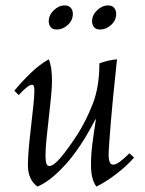

<svg xmlns="http://www.w3.org/2000/svg" viewBox="-20 -674 537 709"><path d="M118 15Q83 -11 83 -64Q83 -90 86.5 -129Q90 -168 95 -210Q100 -252 103.5 -287Q107 -322 107 -341Q107 -361 98 -361Q84 -361 49 -323L33 -339Q59 -371 92.5 -403.5Q126 -436 160 -455Q166 -442 169 -421.5Q172 -401 172 -376Q172 -354 168.5 -316.5Q165 -279 160 -237.5Q155 -196 151.5 -159Q148 -122 148 -99Q148 -78 151.5 -69.5Q155 -61 162 -61Q178 -61 204.5 -92.5Q231 -124 265 -176Q297 -226 322 -289Q347 -352 347 -440Q379 -452 412 -455Q410 -434 406 -396.5Q402 -359 397.5 -314Q393 -269 389.5 -225.5Q386 -182 383.5 -148Q381 -114 381 -99Q381 -88 384.5 -77Q388 -66 398 -66Q408 -66 423.5 -77.5Q439 -89 458 -108L475 -92Q447 -60 408 -30.5Q369 -1 336 15Q316 -11 316 -64Q316 -103 321 -142Q326 -181 334 -233H332Q278 -128 221.5 -66Q165 -4 118 15ZM350 -565Q334 -565 327 -574Q320 -583 320 -596Q320 -618 338.5 -636Q357 -654 379 -654Q394 -654 401.5 -645Q409 -636 409 -623Q409 -599 390.5 -582Q372 -565 350 -565ZM190 -565Q174 -565 167 -574Q160 -583 160 -596Q160 -618 178.5 -636Q197 -654 219 -654Q234 -654 241.5 -645Q249 -636 249 -623Q249 -599 230.5 -582Q212 -565 190 -565Z"/></svg>

Font: Bona Nova SC
Style: Italic
Weight: 400
Italic angle: -4°
Designer: Mateusz Machalski
Foundry: Capitalics
Version: Version 4.001; ttfautohint (v1.8.4.7-5d5b)